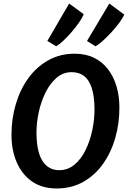

<svg xmlns="http://www.w3.org/2000/svg" viewBox="-20 -1059 723 1087"><path d="M301 8Q217.5 8 160.5 -32.2Q103.5 -72.5 74.2 -141.2Q45 -210 45 -295Q45 -387.5 69.8 -470.5Q94.5 -553.5 141.2 -617.5Q188 -681.5 254.2 -718.2Q320.5 -755 403 -755Q465.5 -755 513 -731.5Q560.5 -708 592.2 -666Q624 -624 640 -569Q656 -514 656 -450.5Q656 -358 631.8 -275.2Q607.5 -192.5 561.5 -128.8Q515.5 -65 449.8 -28.5Q384 8 301 8ZM315 -95.5Q364 -95.5 401.8 -127Q439.5 -158.5 464.8 -210.2Q490 -262 502.8 -323.5Q515.5 -385 515 -444Q514 -516.5 499 -562Q484 -607.5 455.5 -629Q427 -650.5 385.5 -650.5Q337.5 -650.5 300.2 -618.5Q263 -586.5 237.5 -534.8Q212 -483 199 -422.2Q186 -361.5 186.5 -303.5Q188 -195.5 222 -145.5Q256 -95.5 315 -95.5ZM520.5 -797 472.5 -827 599 -1039 683 -976.5Q676.5 -959 657 -932.2Q637.5 -905.5 612.2 -878Q587 -850.5 562.5 -828.2Q538 -806 520.5 -797ZM298.5 -797 248 -827 371.5 -1039 454 -978.5Q447 -960 428.8 -933.5Q410.5 -907 387 -879.5Q363.5 -852 340 -829.8Q316.5 -807.5 298.5 -797Z"/></svg>

Font: Merriweather Sans SemiBold
Style: Italic
Weight: 600
Italic angle: -7.5°
Designer: Eben Sorkin
Foundry: Eben Sorkin
Version: Version 2.001